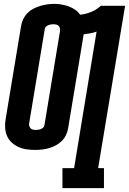

<svg xmlns="http://www.w3.org/2000/svg" viewBox="-20 -765 665 990"><path d="M302 205V102H362L478 -602Q462 -596 445 -593Q428 -590 411 -588Q411 -587 411 -586.5Q411 -586 411 -585L331 -102Q328 -84 319.5 -67Q311 -50 297.5 -37Q284 -24 267 -15Q250 -6 232.5 -1Q215 4 197 6Q179 8 161 8Q139 8 117 5Q95 2 75.5 -7Q56 -16 40.5 -30Q25 -44 16.5 -63.5Q8 -83 6.5 -105.5Q5 -128 9 -150L89 -633Q92 -651 100.5 -668Q109 -685 122.5 -698.5Q136 -712 153 -720.5Q170 -729 188 -734.5Q206 -740 224 -742.5Q242 -745 260 -745Q280 -745 299 -741.5Q318 -738 335.5 -731.5Q353 -725 368 -714.5Q383 -704 393 -689Q422 -692 450 -703.5Q478 -715 500 -735H625L486 102H516V205ZM164 -95Q170 -95 177 -96Q184 -97 190.5 -99.5Q197 -102 202.5 -107Q208 -112 209 -119L289 -602Q290 -610 289 -617.5Q288 -625 283.5 -630.5Q279 -636 271 -638Q263 -640 256 -640Q249 -640 242.5 -639Q236 -638 229.5 -635.5Q223 -633 217.5 -628Q212 -623 211 -616L131 -133Q129 -126 130.5 -118Q132 -110 136.5 -104.5Q141 -99 148.5 -97Q156 -95 164 -95Z"/></svg>

Font: Iosevka Slab XBdEx
Style: Italic
Weight: 800
Width: 7
Italic angle: -9°
Monospace: yes
Designer: Belleve Invis
Foundry: Belleve Invis
Version: Version 11.1.1; ttfautohint (v1.8.3)